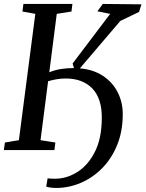

<svg xmlns="http://www.w3.org/2000/svg" viewBox="-20 -763 740 976"><path d="M-0.5 0 5 -38.5 76 -50.5 159.5 -692.5 94 -704.5 99 -743H348L343.5 -704.5L268.5 -692.5L230.5 -395.5Q259.5 -407.5 290 -412.2Q320.5 -417 356 -417L349 -440L540 -692.5L475 -705.5L502.5 -743L699 -741L687 -702.5L591.5 -656.5L386 -415.5Q455.5 -409.5 504.2 -376.8Q553 -344 578.5 -293.5Q604 -243 604 -182.5Q604 -96.5 576.2 -27.5Q548.5 41.5 500.5 90.8Q452.5 140 391.5 166.2Q330.5 192.5 264 192.5Q252.5 192.5 237.5 190.5Q222.5 188.5 215 185.5L222 143.5Q228 144.5 238.8 145Q249.5 145.5 260 145.5Q318.5 145.5 373 111.5Q427.5 77.5 462.5 8.5Q497.5 -60.5 497.5 -165.5Q497.5 -264 448.5 -314Q399.5 -364 314 -364Q290.5 -364 267 -360Q243.5 -356 224.5 -350L186 -50.5L261.5 -38.5L256.5 0Z"/></svg>

Font: Merriweather Text Regular
Style: Italic
Weight: 400
Italic angle: -7.8°
Designer: Eben Sorkin
Foundry: Eben Sorkin
Version: Version 2.100; ttfautohint (v1.7.19-72a1) -l 8 -r 50 -G 200 